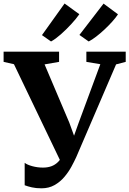

<svg xmlns="http://www.w3.org/2000/svg" viewBox="-39 -1030 718 1066"><path d="M191.5 15.5Q160.5 15.5 137.8 10.2Q115 5 98 -1.5V-126Q112 -115 140.8 -107.2Q169.5 -99.5 199.5 -99.5Q226 -99.5 246.8 -107.2Q267.5 -115 283.5 -131Q299.5 -147 311 -172.5L310 -107.5L38.5 -673.5L-19 -686.5V-743H289V-686.5L208.5 -672.5L346 -348.5L395 -213.5L349 -212L398 -349L518 -673.5L440.5 -686.5V-743H659V-686.5L605.5 -672.5L384 -157Q373.5 -134 357.5 -104.5Q341.5 -75 318.5 -47.8Q295.5 -20.5 264 -2.5Q232.5 15.5 191.5 15.5ZM453 -800 402 -836 536 -1010 616 -950.5Q604 -932 584.2 -910Q564.5 -888 541.2 -866.2Q518 -844.5 495.2 -827Q472.5 -809.5 454 -800ZM244 -800 194 -835 319.5 -1010.5 401.5 -951Q385 -927 357.2 -896.8Q329.5 -866.5 299.5 -840Q269.5 -813.5 245 -800Z"/></svg>

Font: Merriweather 36pt
Style: Bold
Weight: 700
Designer: Eben Sorkin
Foundry: Eben Sorkin
Version: Version 2.100